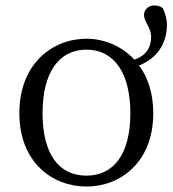

<svg xmlns="http://www.w3.org/2000/svg" viewBox="-20 -670 634 704"><path d="M297 -26C196 -26 136 -105 136 -255C136 -404 196 -488 297 -488C397 -488 458 -404 458 -255C458 -105 397 -26 297 -26ZM592 -578C592 -601 586 -621 577 -640C565 -649 553 -650 545 -650C522 -650 508 -632 508 -616C508 -589 534 -570 534 -535C534 -495 516 -467 473 -451C426 -502 361 -528 297 -528C173 -528 51 -437 51 -255C51 -74 173 14 297 14C420 14 542 -74 542 -255C542 -328 522 -387 490 -430C554 -455 592 -509 592 -578Z"/></svg>

Font: Noto Serif CJK JP
Style: Regular
Weight: 400
Designer: Ryoko NISHIZUKA 西塚涼子 (kana & ideographs); Frank Grießhammer (Latin, Greek & Cyrillic); Wenlong ZHANG 张文龙 (bopomofo); San
Foundry: Adobe Systems Incorporated
Version: Version 1.000;PS 1;hotconv 16.6.53;makeotf.lib2.5.65590